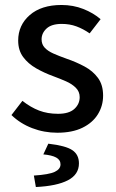

<svg xmlns="http://www.w3.org/2000/svg" viewBox="-20 -521 465 771"><path d="M210 12Q157 12 109 -6.5Q61 -25 26 -59L70 -116Q103 -90 137 -77Q171 -64 213 -64Q257 -64 278.5 -83.5Q300 -103 300 -131Q300 -153 284.5 -168.5Q269 -184 245 -194.5Q221 -205 194 -215Q158 -228 125.5 -246.5Q93 -265 73 -292Q53 -319 53 -358Q53 -420 99.5 -460.5Q146 -501 227 -501Q274 -501 314.5 -485Q355 -469 384 -444L340 -387Q314 -405 287 -415Q260 -425 228 -425Q187 -425 167 -406.5Q147 -388 147 -363Q147 -343 159.5 -329.5Q172 -316 194.5 -306Q217 -296 248 -285Q286 -272 319.5 -254Q353 -236 373.5 -208Q394 -180 394 -137Q394 -96 373 -62Q352 -28 311 -8Q270 12 210 12ZM124 230 116 184Q177 180 200 169Q223 158 223 139Q223 121 205.5 111.5Q188 102 154 99L174 56Q244 64 270.5 82Q297 100 297 135Q297 180 252.5 203Q208 226 124 230Z"/></svg>

Font: Source Sans 3 Medium
Style: Regular
Weight: 500
Designer: Paul D. Hunt
Foundry: Adobe
Version: Version 3.052;hotconv 1.1.0;makeotfexe 2.6.0